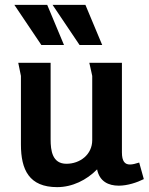

<svg xmlns="http://www.w3.org/2000/svg" viewBox="-20 -755 611 789"><path d="M331 -735H196L307 -570H400ZM174 -735H39L150 -570H243ZM188 -497H55L66 -443V-161C66 -57 100 14 215 14C277 14 336 -15 379 -59C389 -9 426 8 468 8C504 8 543 -5 571 -19L552 -87C537 -82 524 -79 514 -79C493 -79 481 -92 481 -129V-497H347C348 -492 359 -445 359 -443V-179C359 -120 309 -82 253 -82C195 -82 188 -136 188 -182Z"/></svg>

Font: Rosario
Style: Bold
Weight: 700
Designer: Hector Gatti
Foundry: Omnibus Type
Version: Version 1.100